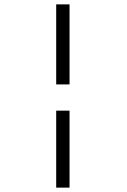

<svg xmlns="http://www.w3.org/2000/svg" viewBox="-20 -740 580 878"><path d="M237 -354V-720H298V-354ZM298 -234V118H237V-234Z"/></svg>

Font: 3270 Nerd Font Mono
Style: Regular
Weight: 400
Monospace: yes
Version: Version 3.0.1;Nerd Fonts 3.0.0